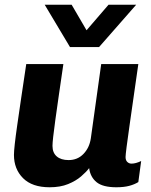

<svg xmlns="http://www.w3.org/2000/svg" viewBox="-20 -782 640 812"><path d="M190 10Q116 10 77.5 -28.5Q39 -67 39 -127Q39 -141 42.5 -173Q46 -205 53 -253.5Q60 -302 69.5 -367Q79 -432 91 -511H248Q237 -436 228.5 -377Q220 -318 214 -274.5Q208 -231 205 -204Q202 -177 202 -165Q202 -136 220 -120.5Q238 -105 270 -105Q308 -105 333 -131Q358 -157 364 -196L408 -511H565Q555 -442 545.5 -375Q536 -308 528 -252.5Q520 -197 515.5 -161.5Q511 -126 511 -118Q511 -104 518.5 -97Q526 -90 536 -90Q554 -90 577 -101L565 -12Q549 -2 526.5 4Q504 10 472 10Q415 10 388.5 -11.5Q362 -33 357 -71Q345 -55 323 -36Q301 -17 268 -3.5Q235 10 190 10ZM556 -762 399 -583H276L169 -762H283L346 -654L439 -762Z"/></svg>

Font: Chivo Mono Medium
Style: Bold Italic
Weight: 700
Italic angle: -8.05°
Monospace: yes
Version: Version 1.008